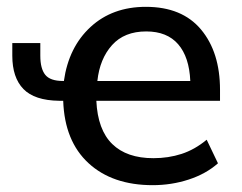

<svg xmlns="http://www.w3.org/2000/svg" viewBox="-20 -533 708 562"><path d="M427 9Q309 9 239 -55.5Q169 -120 165 -238H153Q81 -239 48.5 -272.5Q16 -306 16 -370V-407H98V-370Q98 -332 112.5 -314Q127 -296 164 -296H167Q181 -395 245 -454Q309 -513 407 -513Q513 -513 568.5 -446.5Q624 -380 624 -270V-238H262Q266 -153 308.5 -111.5Q351 -70 429 -70Q473 -70 511.5 -82.5Q550 -95 585 -124L618 -55Q583 -24 532.5 -7.5Q482 9 427 9ZM408 -441Q344 -441 308 -401Q272 -361 265 -296H537Q534 -366 501.5 -403.5Q469 -441 408 -441Z"/></svg>

Font: Mulish SemiBold
Style: Regular
Weight: 600
Designer: Vernon Adams
Foundry: Vernon Adams
Version: Version 3.603; ttfautohint (v1.8.3)